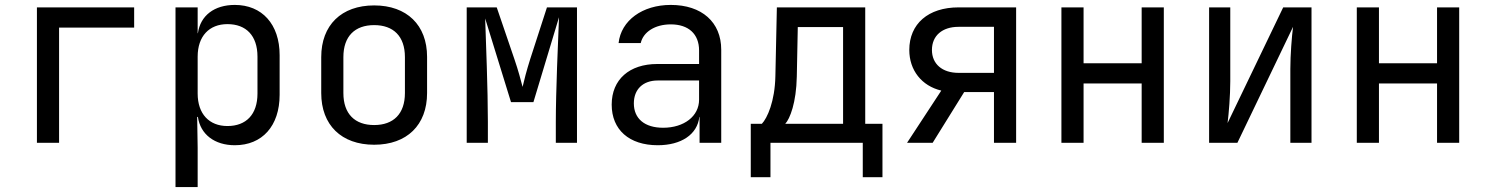

<svg xmlns="http://www.w3.org/2000/svg" viewBox="-20 -580 6040 780"><path d="M220 0V-468H525V-550H130V0Z M934 -560C851 -560 794 -517 784 -445H783V-550H693V180H783V20L781 -105H784C794 -34 852 10 934 10C1045 10 1116 -68 1116 -195V-356C1116 -482 1044 -560 934 -560ZM1026 -200C1026 -115 980 -68 904 -68C830 -68 783 -117 783 -200V-350C783 -433 830 -482 904 -482C980 -482 1026 -435 1026 -350Z M1500 8C1633 8 1715 -72 1715 -202V-349C1715 -478 1633 -558 1500 -558C1367 -558 1285 -478 1285 -348V-202C1285 -72 1367 8 1500 8ZM1500 -72C1422 -72 1375 -117 1375 -202V-348C1375 -433 1422 -478 1500 -478C1578 -478 1625 -433 1625 -348V-202C1625 -117 1578 -72 1500 -72Z M1962 0V-85C1962 -216 1954 -414 1951 -505L2056 -165H2147L2251 -510C2247 -412 2238 -205 2238 -85V0H2324V-550H2202L2134 -340C2120 -296 2108 -250 2103 -227C2097 -250 2085 -296 2070 -339L1998 -550H1876V0Z M2705 -560C2590 -560 2503 -497 2493 -405H2583C2593 -450 2641 -481 2705 -481C2777 -481 2820 -442 2820 -375V-320H2650C2537 -320 2465 -257 2465 -155C2465 -53 2536 10 2652 10C2748 10 2813 -34 2821 -105H2822V0H2910V-378C2910 -490 2831 -560 2705 -560ZM2674 -61C2599 -61 2555 -98 2555 -160C2555 -217 2592 -253 2652 -253H2820V-175C2820 -108 2759 -61 2674 -61Z M3110 140V0H3485V140H3565V-77H3495V-550H3136L3130 -271C3128 -168 3097 -100 3075 -77H3030V140ZM3170 -77C3189 -97 3215 -163 3217 -269L3221 -470H3405V-77Z M3769 0 3897 -206H4018V0H4108V-550H3874C3751 -550 3674 -483 3674 -377C3674 -295 3724 -231 3804 -212L3665 0ZM3874 -284C3808 -284 3766 -320 3766 -377C3766 -435 3808 -471 3874 -471H4018V-284Z M4382 0V-241H4618V0H4708V-550H4618V-323H4382V-550H4292V0Z M5007 0 5233 -471C5228 -432 5222 -358 5222 -300V0H5308V-550H5193L4967 -80C4972 -119 4978 -192 4978 -250V-550H4892V0Z M5582 0V-241H5818V0H5908V-550H5818V-323H5582V-550H5492V0Z"/></svg>

Font: Tekne LDO
Style: Regular
Weight: 400
Monospace: yes
Designer: Alessio Laiso, Mario Rullo, Paolo Rosset
Foundry: Alessio Laiso
Version: Version 1.000;hotconv 1.0.109;makeotfexe 2.5.65596